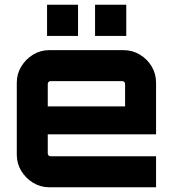

<svg xmlns="http://www.w3.org/2000/svg" viewBox="-20 -792 732 812"><path d="M189 0Q151 0 120 -19Q89 -38 70 -69Q51 -100 51 -138V-442Q51 -480 70 -511Q89 -542 120 -561Q151 -580 189 -580H502Q540 -580 571.5 -561Q603 -542 621.5 -511Q640 -480 640 -442V-224H182V-143Q182 -138 185.5 -134.5Q189 -131 194 -131H640V0H189ZM182 -342H509V-437Q509 -442 505.5 -445.5Q502 -449 497 -449H194Q189 -449 185.5 -445.5Q182 -442 182 -437ZM382 -640V-772H514V-640ZM179 -640V-772H310V-640Z"/></svg>

Font: Orbitron
Style: Bold
Weight: 700
Designer: Matt McInerney
Foundry: The League of Moveable Type
Version: Version 2.001